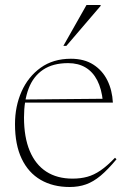

<svg xmlns="http://www.w3.org/2000/svg" viewBox="-20 -738 512 768"><path d="M263.5 -503Q317 -503 353.5 -479.5Q390 -456 409.5 -416.5Q429 -377 431.5 -327.5H70.5V-340L400.5 -343L391.5 -332.5Q386.5 -382.5 369 -416.5Q351.5 -450.5 322.2 -468Q293 -485.5 252.5 -485.5Q191.5 -485.5 152.2 -459Q113 -432.5 94.5 -383.8Q76 -335 76 -268.5Q76 -189 99 -134.2Q122 -79.5 165.2 -51.5Q208.5 -23.5 270 -23.5Q302.5 -23.5 329 -30.8Q355.5 -38 382.2 -56.2Q409 -74.5 440 -107L446 -101Q411.5 -59.5 382.5 -35.2Q353.5 -11 324 -0.5Q294.5 10 258.5 10Q192 10 142.8 -18.5Q93.5 -47 66.8 -103Q40 -159 40 -241.5Q40 -312.5 66.2 -371.8Q92.5 -431 142.5 -467Q192.5 -503 263.5 -503ZM233.5 -554.5 326 -718H382.5V-714.5L245.5 -554.5Z"/></svg>

Font: Newsreader 60pt ExtraLight
Style: Regular
Weight: 250
Designer: Hugues Gentile
Foundry: Production Type
Version: Version 1.003